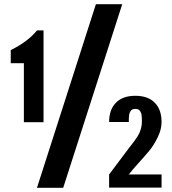

<svg xmlns="http://www.w3.org/2000/svg" viewBox="-20 -895 821 915"><path d="M750 -313.5Q750 -278.8 731.7 -241Q713.4 -203.1 691.9 -177.2Q670.4 -151.4 638.4 -116Q606.4 -80.6 593.8 -63.5H750V-1H500V-63.5L593.8 -188.5Q597.2 -192.9 607.2 -205.8Q617.2 -218.8 621.8 -224.9Q626.5 -231 634.5 -243.7Q642.6 -256.3 646.2 -265.6Q649.9 -274.9 653.1 -287.8Q656.2 -300.8 656.2 -313.5Q656.2 -323.7 656 -329.1Q655.8 -334.5 655 -343.3Q654.3 -352.1 652.3 -356.7Q650.4 -361.3 647 -366.5Q643.6 -371.6 638.2 -373.8Q632.8 -376 625 -376Q617.2 -376 611.8 -373.8Q606.4 -371.6 603 -366.5Q599.6 -361.3 597.7 -356.7Q595.7 -352.1 595 -343.3Q594.2 -334.5 594 -329.1Q593.8 -323.7 593.8 -313.5H500Q500 -372.6 532.5 -405.5Q564.9 -438.5 625 -438.5Q685.1 -438.5 717.5 -405.5Q750 -372.6 750 -313.5ZM437 -875H562.5L281.2 0H156.2ZM31.2 -656.2Q113.3 -696.8 156.2 -750H187.5V-312.5H93.8V-593.8H31.2Z"/></svg>

Font: Oswald
Style: Stencbab
Weight: 400
Designer: Mathieu Le Lay
Foundry: Mathieu Le Lay
Version: Version 1.000